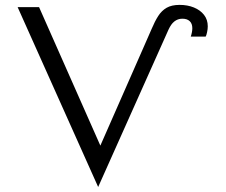

<svg xmlns="http://www.w3.org/2000/svg" viewBox="-20 -745 919 782"><path d="M379.8 16.6 51.8 -716H139.1L404.8 -115.7H372.8L568.4 -560.6Q585.2 -597.5 597.8 -627.7Q610.4 -657.9 624.4 -679.8Q638.3 -701.6 658.8 -713.4Q679.2 -725.1 711.7 -725.1Q743.8 -725.1 769.8 -714.5Q795.8 -703.8 811 -684.4Q826.2 -665 826.2 -637.7Q826.2 -626.5 823.4 -613.7Q820.7 -600.9 817.6 -595.8H757Q760.2 -605.6 761.7 -614.1Q763.3 -622.7 763.3 -629.9Q763.3 -648.9 752.6 -658.9Q742 -668.8 722.8 -668.8Q713.1 -668.8 704.9 -665.9Q696.7 -662.9 689.7 -657.3Q682.8 -651.7 677.1 -643.6Q671.5 -635.4 666.5 -624.7Z"/></svg>

Font: Russolo 10pt ExtraLight
Style: Regular
Weight: 200
Designer: Micah Stupak-Hahn
Version: Version 1.000